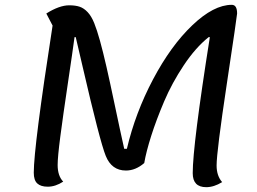

<svg xmlns="http://www.w3.org/2000/svg" viewBox="-20 -748 1064 796"><path d="M178 26Q149 26 134.5 12.5Q120 -1 120 -32Q120 -139 198 -642L172 -692Q226 -726 267 -726Q293 -726 310.5 -720Q328 -714 343.5 -697.5Q359 -681 370.5 -652.5Q382 -624 394.5 -579Q407 -534 421.5 -470.5Q436 -407 454 -321Q479 -202 495 -131H506Q541 -280 614.5 -419Q688 -558 777 -643Q866 -728 941 -728Q963 -728 963 -692Q963 -684 920.5 -401.5Q878 -119 878 -62Q878 -19 901 7Q867 28 835 28Q779 28 779 -30Q779 -146 850 -594H845Q791 -551 742 -477.5Q693 -404 660.5 -327.5Q628 -251 607 -185Q586 -119 578 -72Q542 -41 502 -41Q443 -41 418.5 -101.5Q394 -162 322 -474Q304 -551 294 -594H289Q282 -541 261.5 -403.5Q241 -266 230 -181.5Q219 -97 219 -64Q219 -19 242 5Q210 26 178 26Z"/></svg>

Font: Lemonada Light
Style: Regular
Weight: 300
Designer: Mohamed Gaber (Arabic), Eduardo Tunni (Latin)
Foundry: Kief Type Foundry
Version: Version 4.004